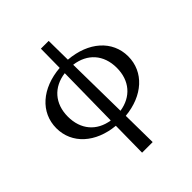

<svg xmlns="http://www.w3.org/2000/svg" viewBox="-255 -845 1257 1257"><g transform="rotate(-45 374.0 -216.0)"><path d="M338 -691 336 -515C160 -501 41 -397 41 -251C41 -107 157 -3 328 13L325 259H423L420 13C591 -3 707 -107 707 -251C707 -397 588 -501 412 -515L410 -691ZM148 -251C148 -372 220 -452 335 -467L329 -35C217 -52 148 -132 148 -251ZM413 -467C529 -452 601 -372 601 -251C601 -132 531 -52 419 -35Z"/></g></svg>

Font: LT Superior Serif Medium
Style: Regular
Weight: 500
Designer: Daniel Lyons
Foundry: LyonsType
Version: Version 2.120;FEAKit 1.0